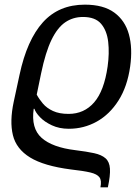

<svg xmlns="http://www.w3.org/2000/svg" viewBox="-20 -567 593 826"><path d="M345 -547Q425 -547 471.5 -513Q518 -479 534.5 -419.5Q551 -360 540 -281Q528 -195 490 -135Q452 -75 396.5 -44Q341 -13 276 -13Q235 -13 203 -28Q171 -43 152 -63Q133 -83 128 -99H125Q113 -15 159 26Q205 67 304 79Q353 85 385 92Q417 99 434 114Q451 129 453 158.5Q455 188 444 239H412Q418 210 408 196Q398 182 368.5 175Q339 168 285 162Q169 147 109.5 110.5Q50 74 35.5 14.5Q21 -45 39 -129L64 -245Q96 -395 164.5 -471Q233 -547 345 -547ZM337 -494Q294 -494 260.5 -471Q227 -448 201.5 -395.5Q176 -343 157 -252L138 -160Q148 -141 164.5 -121.5Q181 -102 208 -89.5Q235 -77 275 -77Q342 -77 385 -126.5Q428 -176 443 -281Q451 -338 445.5 -386.5Q440 -435 415 -464.5Q390 -494 337 -494Z"/></svg>

Font: NotoSerif-Italic
Style: Regular
Weight: 400
Italic angle: -12°
Designer: Monotype Design Team
Foundry: Monotype Imaging Inc.
Version: Version 2.007; ttfautohint (v1.8) -l 8 -r 50 -G 200 -x 14 -D